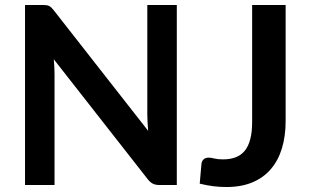

<svg xmlns="http://www.w3.org/2000/svg" viewBox="-20 -743 1240 771"><path d="M690 -723V0H621Q605 0 594.2 -5.2Q583.5 -10.5 573.5 -23L196 -505Q199 -472 199 -444V0H80.5V-723H151Q159.5 -723 165.8 -722.2Q172 -721.5 176.8 -719.2Q181.5 -717 186 -712.8Q190.5 -708.5 196 -701.5L575 -217.5Q573.5 -235 572.5 -252Q571.5 -269 571.5 -283.5V-723ZM1127 -257Q1127 -196 1112 -147Q1097 -98 1067.2 -63.5Q1037.5 -29 993 -10.5Q948.5 8 889.5 8Q862.5 8 836.5 4.8Q810.5 1.5 782 -5.5Q783.5 -25.5 785.5 -45.5Q787.5 -65.5 789 -85.5Q790.5 -96.5 797.8 -103.2Q805 -110 818.5 -110Q827 -110 840.8 -106.5Q854.5 -103 875.5 -103Q904 -103 926 -111.2Q948 -119.5 962.8 -137.5Q977.5 -155.5 985 -184.2Q992.5 -213 992.5 -254V-723H1127Z"/></svg>

Font: Lato 2
Style: Bold
Weight: 700
Designer: Lukasz Dziedzic with Adam Twardoch and Botio Nikoltchev
Foundry: tyPoland Lukasz Dziedzic
Version: Version 2.015; 2015-08-06; http://www.latofonts.com/